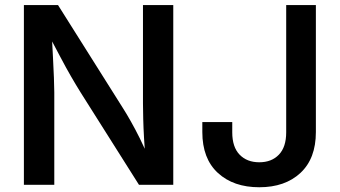

<svg xmlns="http://www.w3.org/2000/svg" viewBox="-20 -748 1375 777"><path d="M76.7 0V-727.5H214.8L477.5 -310.5Q492.2 -287.6 509.5 -256.8Q526.9 -226.1 545.9 -188Q564.9 -149.9 583.5 -104.5H569.3Q565.4 -145.5 563 -187.5Q560.5 -229.5 559.6 -266.8Q558.6 -304.2 558.6 -329.6V-727.5H681.2V0H542.5L306.2 -374Q285.6 -407.2 266.6 -440.2Q247.6 -473.1 225.3 -515.4Q203.1 -557.6 170.9 -618.2H189Q191.9 -564.9 194.3 -517.6Q196.8 -470.2 198.2 -433.6Q199.7 -397 199.7 -374.5V0ZM1029.3 9.8Q924.8 9.8 861.8 -48.1Q798.8 -106 798.8 -213.4V-253.9H919.9V-212.4Q919.9 -152.8 949.7 -122.1Q979.5 -91.3 1029.3 -91.3Q1079.1 -91.3 1108.6 -122.1Q1138.2 -152.8 1138.2 -212.4V-727.5H1258.3V-213.4Q1258.3 -106.4 1196 -48.3Q1133.8 9.8 1029.3 9.8Z"/></svg>

Font: Inter Cardless
Style: Medium
Weight: 500
Designer: Rasmus Andersson
Foundry: rsms
Version: Version 4.001;git-9221beed3